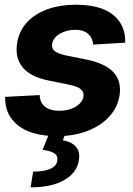

<svg xmlns="http://www.w3.org/2000/svg" viewBox="-20 -573 569 823"><path d="M516.6 -390.1 379.4 -381.8Q377.9 -399.9 369.4 -414.1Q360.8 -428.2 344.2 -436.8Q327.6 -445.3 302.7 -445.3Q265.1 -445.3 236.3 -428.2Q207.5 -411.1 203.6 -384.8Q200.2 -367.2 212.4 -355.7Q224.6 -344.2 260.7 -335.9L356.4 -316.4Q433.6 -299.8 467.8 -261.7Q502 -223.6 492.2 -162.1Q483.4 -110.4 446.5 -71.3Q409.7 -32.2 352.8 -11Q295.9 10.3 226.6 10.7Q115.2 10.3 57.6 -35.2Q0 -80.6 2 -157.7L149.9 -165.5Q151.4 -132.3 172.9 -115.5Q194.3 -98.6 231.9 -98.1Q274.4 -97.7 304.2 -115.7Q334 -133.8 337.9 -160.2Q340.3 -178.7 326.9 -190.2Q313.5 -201.7 278.8 -209.5L187.5 -228Q110.4 -243.7 76.7 -284.9Q43 -326.2 53.7 -389.6Q62 -440.9 95.9 -477.5Q129.9 -514.2 183.6 -533.4Q237.3 -552.7 305.2 -552.7Q411.6 -552.7 465.3 -509Q519 -465.3 516.6 -390.1ZM191.4 -2.9H261.2L249.5 28.3Q284.7 33.7 304.7 55.4Q324.7 77.1 317.9 114.7Q309.6 167.5 255.4 198.7Q201.2 230 111.3 230L122.1 162.6Q166.5 162.6 193.6 151.6Q220.7 140.6 225.1 118.2Q229.5 96.2 214.1 85Q198.7 73.7 162.6 69.3Z"/></svg>

Font: Inter Tight
Style: Bold Italic
Weight: 700
Italic angle: -9.39999°
Designer: Rasmus Andersson
Foundry: rsms
Version: Version 3.004